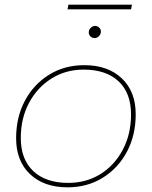

<svg xmlns="http://www.w3.org/2000/svg" viewBox="-20 -799 650 822"><path d="M269 3Q168 3 108.5 -53.5Q49 -110 49 -207Q49 -297 86.5 -367.5Q124 -438 190 -479Q256 -520 341 -520Q442 -520 501.5 -463.5Q561 -407 561 -310Q561 -220 523.5 -149.5Q486 -79 420 -38Q354 3 269 3ZM272 -16Q350 -16 410.5 -54Q471 -92 506 -158.5Q541 -225 541 -309Q541 -401 487.5 -451Q434 -501 338 -501Q261 -501 200 -462.5Q139 -424 104 -358Q69 -292 69 -208Q69 -117 122.5 -66.5Q176 -16 272 -16ZM385 -636Q375 -636 367.5 -643Q360 -650 360 -660Q360 -671 368 -679.5Q376 -688 387 -688Q397 -688 404.5 -681Q412 -674 412 -664Q412 -653 404 -644.5Q396 -636 385 -636ZM269 -759 273 -779H545L541 -759Z"/></svg>

Font: Montserrat Thin
Style: Italic
Weight: 100
Italic angle: -11.3°
Designer: Julieta Ulanovsky
Foundry: Julieta Ulanovsky
Version: Version 9.000; ttfautohint (v1.8.4.7-5d5b)